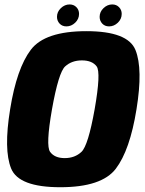

<svg xmlns="http://www.w3.org/2000/svg" viewBox="-20 -818 636 844"><path d="M245 5Q62.5 5 29 -77.2Q-4.5 -159.5 24.5 -337.5Q53.5 -517.5 115.5 -599.2Q177.5 -681 359.8 -681Q542 -681 575.5 -598.2Q609 -515.5 580 -337.5Q551 -157.5 489 -76.2Q427 5 245 5ZM264.5 -123Q309 -123 338.2 -150.5Q367.5 -178 396 -337.5Q424.5 -500 404.8 -526.2Q385 -552.5 340 -552.5Q295.5 -552.5 266.5 -526.2Q237.5 -500 208.5 -337.5Q180.5 -178 200.2 -150.5Q220 -123 264.5 -123ZM272 -702Q253.5 -702 242 -714.2Q230.5 -726.5 230.5 -744Q230.5 -766 247.5 -782.2Q264.5 -798.5 286 -798.5Q304 -798.5 315.8 -786.5Q327.5 -774.5 327.5 -757Q327.5 -734.5 310.5 -718.2Q293.5 -702 272 -702ZM459.5 -702Q441 -702 429.5 -714.2Q418 -726.5 418 -744Q418 -766 435 -782.2Q452 -798.5 473.5 -798.5Q491.5 -798.5 503.2 -786.5Q515 -774.5 515 -757Q515 -734.5 498 -718.2Q481 -702 459.5 -702Z"/></svg>

Font: Anybody ExtraBold
Style: Italic
Weight: 800
Italic angle: -10°
Designer: Tyler Finck
Foundry: Etcetera Type Company
Version: Version 1.010; ttfautohint (v1.8.3) -l 8 -r 50 -G 200 -x 14 